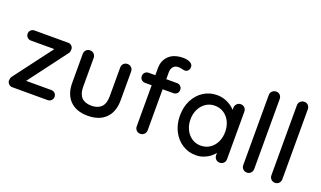

<svg xmlns="http://www.w3.org/2000/svg" viewBox="-75 -1189 2759 1648"><g transform="rotate(20 1304.5 -365.0)"><path d="M404 -92Q424 -92 437.5 -79Q451 -66 451 -46Q451 -27 437.5 -13.5Q424 0 404 0H81Q60 0 47 -15.5Q34 -31 35 -46Q36 -58 38.5 -67.5Q41 -77 51 -89L318 -443V-431H95Q75 -431 61.5 -444.5Q48 -458 48 -477Q48 -497 61.5 -510Q75 -523 95 -523H403Q422 -523 435.5 -508.5Q449 -494 447 -473Q447 -464 444.5 -455.5Q442 -447 433 -436L170 -86L166 -92Z M944 -526Q965 -526 979.5 -511.5Q994 -497 994 -475V-212Q994 -108 936 -49.5Q878 9 772 9Q667 9 609.5 -49.5Q552 -108 552 -212V-475Q552 -497 566 -511.5Q580 -526 602 -526Q623 -526 637.5 -511.5Q652 -497 652 -475V-212Q652 -147 682.5 -115Q713 -83 772 -83Q832 -83 863 -115Q894 -147 894 -212V-475Q894 -497 908 -511.5Q922 -526 944 -526Z M1378 -739Q1397 -739 1417 -734Q1437 -729 1450.5 -717.5Q1464 -706 1464 -686Q1464 -666 1452 -653.5Q1440 -641 1424 -641Q1414 -641 1397 -645.5Q1380 -650 1363 -650Q1340 -650 1326 -639.5Q1312 -629 1306 -613.5Q1300 -598 1300 -583V-51Q1300 -29 1285.5 -14.5Q1271 0 1250 0Q1228 0 1214 -14.5Q1200 -29 1200 -51V-582Q1200 -651 1245.5 -695Q1291 -739 1378 -739ZM1398 -517Q1418 -517 1431 -504Q1444 -491 1444 -471Q1444 -451 1431 -438Q1418 -425 1398 -425H1139Q1120 -425 1106.5 -438Q1093 -451 1093 -471Q1093 -491 1106.5 -504Q1120 -517 1139 -517Z M1975 -534Q1997 -534 2011 -519.5Q2025 -505 2025 -483V-51Q2025 -29 2011 -14.5Q1997 0 1975 0Q1954 0 1939.5 -14.5Q1925 -29 1925 -51V-123L1946 -120Q1946 -102 1931.5 -80Q1917 -58 1892 -37.5Q1867 -17 1833 -3.5Q1799 10 1760 10Q1691 10 1636 -25.5Q1581 -61 1549 -123Q1517 -185 1517 -264Q1517 -345 1549 -406.5Q1581 -468 1635.5 -503Q1690 -538 1757 -538Q1800 -538 1836.5 -524Q1873 -510 1900 -488Q1927 -466 1941.5 -441.5Q1956 -417 1956 -395L1925 -392V-483Q1925 -504 1939.5 -519Q1954 -534 1975 -534ZM1771 -82Q1818 -82 1854 -106Q1890 -130 1910 -171.5Q1930 -213 1930 -264Q1930 -316 1910 -357Q1890 -398 1854 -422Q1818 -446 1771 -446Q1725 -446 1689.5 -422Q1654 -398 1633.5 -357Q1613 -316 1613 -264Q1613 -213 1633.5 -171.5Q1654 -130 1689.5 -106Q1725 -82 1771 -82Z M2273 -51Q2273 -29 2258.5 -14.5Q2244 0 2223 0Q2202 0 2187.5 -14.5Q2173 -29 2173 -51V-689Q2173 -711 2188 -725.5Q2203 -740 2224 -740Q2246 -740 2259.5 -725.5Q2273 -711 2273 -689Z M2530 -51Q2530 -29 2515.5 -14.5Q2501 0 2480 0Q2459 0 2444.5 -14.5Q2430 -29 2430 -51V-689Q2430 -711 2445 -725.5Q2460 -740 2481 -740Q2503 -740 2516.5 -725.5Q2530 -711 2530 -689Z"/></g></svg>

Font: Quicksand Light SemiBold
Style: Regular
Weight: 600
Version: Version 3.006